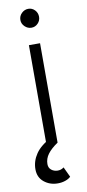

<svg xmlns="http://www.w3.org/2000/svg" viewBox="-98 -715 431 951"><g transform="rotate(-10 118.0 -239.5)"><path d="M90 0V-500H146V0ZM118 -583Q99 -583 84.5 -597Q70 -611 70 -630Q70 -650 84.5 -664Q99 -678 118 -678Q137 -678 150.5 -664Q164 -650 164 -630Q164 -611 150.5 -597Q137 -583 118 -583ZM113 199Q73 199 44 175.5Q15 152 15 111Q15 70 39.5 34Q64 -2 119 -30L146 0Q112 23 95 46Q78 69 78 96Q78 115 91 125.5Q104 136 122 136.5Q140 137 154 126L178 177Q168 187 150.5 193Q133 199 113 199Z"/></g></svg>

Font: Inclusive Sans Light
Style: Regular
Weight: 300
Designer: Olivia King
Foundry: Olivia King
Version: Version 2.004